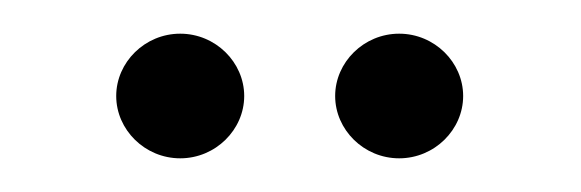

<svg xmlns="http://www.w3.org/2000/svg" viewBox="-20 -711 345 114"><path d="M49 -654C49 -634 66 -617 87 -617C108 -617 125 -634 125 -654C125 -674 108 -691 87 -691C66 -691 49 -674 49 -654ZM179 -654C179 -634 196 -617 217 -617C238 -617 255 -634 255 -654C255 -674 238 -691 217 -691C196 -691 179 -674 179 -654Z"/></svg>

Font: Charger Sport
Style: HL
Weight: 100
Designer: Jasper
Foundry: Cannot Into Space Fonts
Version: Version 1.1